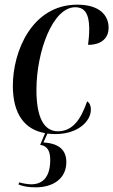

<svg xmlns="http://www.w3.org/2000/svg" viewBox="-20 -564 485 822"><path d="M217 10C315 10 369 -46 369 -94C369 -114 362 -125 353 -130C325 -49 289 -2 228 -2C168 -2 136 -61 136 -179C136 -342 205 -533 302 -533C341 -533 361 -507 362 -444C362 -417 360 -393 357 -372C420 -372 445 -406 445 -445C445 -497 408 -544 311 -544C116 -544 35 -343 35 -197C35 -75 86 -9 173 6L152 56C186 61 195 87 195 121C195 190 166 225 114 225C100 225 81 222 62 217L59 226C81 234 101 238 133 238C207 238 264 201 264 130C264 83 238 50 166 46L183 8C193 9 205 10 217 10Z"/></svg>

Font: Noto Serif Display Condensed Medium
Style: Italic
Weight: 500
Width: 3
Italic angle: -12°
Designer: Monotype Design Team
Foundry: Monotype Imaging Inc.
Version: Version 2.009